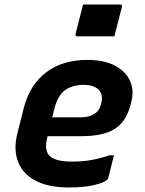

<svg xmlns="http://www.w3.org/2000/svg" viewBox="-20 -814 640 846"><path d="M366 -550Q439 -550 487 -524.5Q535 -499 553.5 -456.5Q572 -414 558 -364L554 -347Q534 -275 483 -244.5Q432 -214 339 -214H190L188 -207Q175 -156 195 -131Q218 -102 297 -102Q347 -102 386 -109.5Q425 -117 464 -130H482Q476 -106 470 -81Q464 -56 457 -30Q456 -26 452 -22Q439 -9 394.5 1.5Q350 12 283 12Q193 12 136.5 -18Q80 -48 59.5 -101.5Q39 -155 56 -224L85 -339Q111 -440 183 -495Q255 -550 366 -550ZM348 -440Q298 -440 266 -416Q234 -392 220 -336L210 -297H337Q371 -297 395 -311.5Q419 -326 426 -359Q436 -397 414 -419Q404 -429 388 -434.5Q372 -440 348 -440ZM346 -794H509Q520 -794 517 -783L484 -654H321Q310 -654 313 -665Z"/></svg>

Font: Recursive Mn Lnr St
Style: Bold Italic
Weight: 700
Italic angle: -15°
Monospace: yes
Version: Version 1.079;hotconv 1.0.112;makeotfexe 2.5.65598; ttfautoh